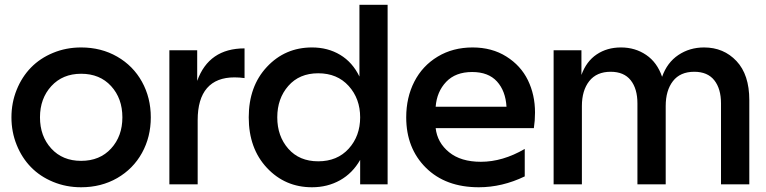

<svg xmlns="http://www.w3.org/2000/svg" viewBox="-20 -770 3198 802"><path d="M318.8 -571.8Q402.8 -571.8 469.5 -533.4Q536.1 -495.1 573 -428.5Q609.9 -361.8 609.9 -279.8Q609.9 -197.8 573 -131.1Q536.1 -64.5 469.5 -26.1Q402.8 12.2 318.8 12.2Q256.3 12.2 201.9 -10.3Q147.5 -32.7 109.4 -71.8Q71.3 -110.8 49.6 -164.8Q27.8 -218.8 27.8 -279.8Q27.8 -340.8 49.6 -394.8Q71.3 -448.7 109.4 -487.8Q147.5 -526.9 201.9 -549.3Q256.3 -571.8 318.8 -571.8ZM318.8 -98.1Q397 -98.1 444.1 -149.7Q491.2 -201.2 491.2 -279.8Q491.2 -358.9 444.1 -410.4Q397 -461.9 318.8 -461.9Q241.7 -461.9 194.3 -410.2Q147 -358.4 147 -279.8Q147 -201.2 194.1 -149.7Q241.2 -98.1 318.8 -98.1Z M687.5 -560.1H803.7V-432.1Q852.5 -567.9 1001.5 -567.9V-443.8Q980 -446.8 959.5 -446.8Q883.8 -446.8 844.7 -401.9Q805.7 -356.9 805.7 -268.1V0H687.5Z M1309.1 -463.9Q1230.5 -463.9 1184.3 -411.1Q1138.2 -358.4 1138.2 -279.8Q1138.2 -201.2 1184.3 -148.7Q1230.5 -96.2 1309.1 -96.2Q1388.7 -96.2 1436.5 -148.9Q1484.4 -201.7 1484.4 -279.8Q1484.4 -357.9 1436.5 -410.9Q1388.7 -463.9 1309.1 -463.9ZM1283.2 -571.8Q1349.6 -571.8 1401.1 -540.8Q1452.6 -509.8 1481.4 -450.2V-750H1599.1V0H1484.4V-102.1Q1452.6 -46.4 1400.4 -17.1Q1348.1 12.2 1283.2 12.2Q1170.9 12.2 1095 -68.8Q1019 -149.9 1019 -279.8Q1019 -409.7 1095 -490.7Q1170.9 -571.8 1283.2 -571.8Z M1980 12.2Q1841.3 12.2 1759 -69.3Q1676.8 -150.9 1676.8 -279.8Q1676.8 -362.8 1710.7 -429Q1744.6 -495.1 1808.1 -533.4Q1871.6 -571.8 1954.1 -571.8Q2034.7 -571.8 2095 -533.9Q2155.3 -496.1 2185.1 -435.1Q2214.8 -374 2214.8 -299.8Q2214.8 -266.6 2210 -234.9H1799.8Q1806.6 -174.3 1855.7 -134.3Q1904.8 -94.2 1988.8 -94.2Q2079.6 -94.2 2171.9 -147.9V-33.2Q2077.6 12.2 1980 12.2ZM1799.8 -324.2H2095.7Q2091.8 -390.1 2055.9 -429.7Q2020 -469.2 1952.1 -469.2Q1882.8 -469.2 1843.8 -428.2Q1804.7 -387.2 1799.8 -324.2Z M2292.5 -560.1H2408.7V-457Q2429.2 -513.7 2472.4 -542.7Q2515.6 -571.8 2573.7 -571.8Q2633.3 -571.8 2679.2 -540.5Q2725.1 -509.3 2745.6 -449.2Q2766.6 -508.8 2813.7 -540.3Q2860.8 -571.8 2920.9 -571.8Q3002.9 -571.8 3056.4 -514.9Q3109.9 -458 3109.9 -352.1V0H2991.7V-337.9Q2991.7 -399.4 2963.6 -434.8Q2935.5 -470.2 2879.9 -470.2Q2821.3 -470.2 2791 -431.2Q2760.7 -392.1 2760.7 -327.1V0H2642.6V-337.9Q2642.6 -399.4 2614.5 -434.8Q2586.4 -470.2 2530.8 -470.2Q2472.2 -470.2 2441.4 -431.2Q2410.6 -392.1 2410.6 -327.1V0H2292.5Z"/></svg>

Font: TASA Explorer SemiBold
Style: Regular
Weight: 600
Designer: Weizhong Zhang
Foundry: Local Remote
Version: Version 1.000;Glyphs 3.1.2 (3151)